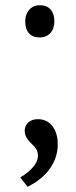

<svg xmlns="http://www.w3.org/2000/svg" viewBox="-20 -553 292 738"><path d="M58 129Q90 110 108 88Q126 66 126 46Q126 35 122 25Q118 15 102 0Q88 -13 81.5 -25Q75 -37 75 -50Q75 -70 89 -82.5Q103 -95 126 -95Q149 -95 166 -83Q183 -71 192.5 -49.5Q202 -28 202 1Q202 28 194 51.5Q186 75 171 96Q156 117 135 134Q114 151 86 165ZM77 -471Q77 -498 92.5 -515.5Q108 -533 133 -533Q160 -533 174.5 -516.5Q189 -500 189 -471Q189 -443 173.5 -426Q158 -409 133 -409Q106 -409 91.5 -425Q77 -441 77 -471Z"/></svg>

Font: Mach Light
Style: Regular
Weight: 300
Version: Version 1.002